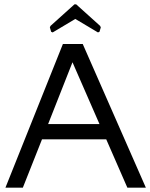

<svg xmlns="http://www.w3.org/2000/svg" viewBox="-20 -862 690 882"><path d="M360 -660 650 0H565L468 -222H173L85 0H5L269 -660ZM313 -576 201 -292H437ZM322 -842H330L440 -743L443 -736L437 -716L430 -713L326 -775L222 -713L215 -716L209 -736L212 -743Z"/></svg>

Font: Quattrocento Sans
Style: Regular
Weight: 400
Designer: Pablo Impallari
Foundry: Pablo Impallari, Igino Marini, Brenda Gallo
Version: Version 2.000